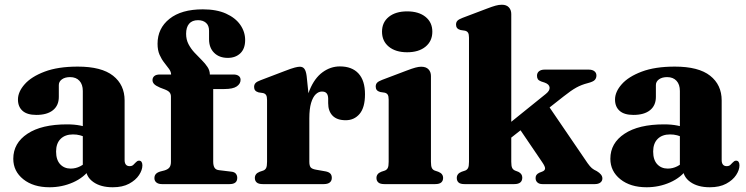

<svg xmlns="http://www.w3.org/2000/svg" viewBox="-20 -769 3116 802"><path d="M338.7 -66.3V-77.3L325.9 -78.7V-389.1Q325.9 -416.2 311.8 -431.5Q297.7 -446.9 272.7 -446.9Q251.4 -446.9 238.5 -437.5Q225.7 -428.1 225.7 -413.8V-364.4Q225.7 -328.3 201.2 -308.7Q176.8 -289 131.8 -289Q93.3 -289 74.2 -306.1Q55 -323.1 55 -353.2Q55 -385.5 83.1 -417.2Q111.1 -448.9 166.6 -469.8Q222.1 -490.8 305 -490.8Q404.1 -490.8 452.3 -452.7Q500.5 -414.7 500.5 -349.5V-100Q500.5 -88.3 505.7 -81.6Q511 -75 521.3 -75Q531.1 -75 536.4 -79.9Q541.7 -84.8 546 -89.6Q549.2 -93 552.6 -95.4Q556 -97.9 560.7 -97.9Q568.1 -97.9 571.4 -92.4Q574.8 -87 574.8 -78.5Q574.8 -59 560.8 -37.7Q546.9 -16.5 519.3 -1.6Q491.8 13.2 451 13.2Q400.8 13.2 369.8 -8.7Q338.7 -30.7 338.7 -66.3ZM35.5 -105.7Q35.5 -171.2 94.6 -210.3Q153.6 -249.5 259.7 -249.5Q290.7 -249.5 314.8 -244.7Q339 -240 355.6 -231.7L341.6 -193.5Q327.7 -200.4 314.2 -203.9Q300.8 -207.5 284.9 -207.5Q252 -207.5 233.1 -188.8Q214.3 -170.1 214.3 -136.1Q214.3 -101.4 231.2 -83.1Q248.2 -64.8 275.4 -64.8Q296.2 -64.8 315 -74.4Q333.9 -84 345.7 -99.4L357.2 -64.8Q331.3 -27.6 285.2 -7.2Q239.1 13.2 187 13.2Q119.2 13.2 77.4 -20.2Q35.5 -53.7 35.5 -105.7Z M870.6 -93.7Q870.6 -77.4 876.1 -68.5Q881.6 -59.6 894.7 -58.2L945.9 -52Q959.4 -50.7 965.2 -43.4Q971 -36.1 971 -26Q971 0 939.1 0H656.3Q641.9 0 633.5 -6.6Q625 -13.3 625 -24.8Q625 -35.6 631 -42.2Q636.9 -48.9 649.9 -52.7L666.7 -57Q681.8 -61.5 687.9 -69.8Q694 -78.1 694 -92.8V-365.5Q694 -375.3 689 -382.2Q684 -389.1 669.7 -394.9L648.3 -403.1Q630.3 -410.9 623.7 -418.1Q617 -425.3 617 -434.4Q617 -444.7 624.6 -451.3Q632.1 -457.8 648 -457.8H731.7L694.8 -441.1V-456.8Q694.8 -468.9 686.3 -480.8Q677.8 -492.6 666.5 -506.8Q655.1 -520.9 646.6 -540.1Q638.1 -559.3 638.1 -586.1Q638.1 -650.6 687.9 -690.3Q737.6 -730 827.2 -730Q884.5 -730 923.9 -712.3Q963.4 -694.5 983.7 -665.3Q1004 -636 1004 -601.8Q1004 -565.4 983.8 -546.3Q963.6 -527.2 931.6 -527.2Q895.8 -527.2 874.5 -548.4Q853.2 -569.5 853.2 -605.2V-640.5Q853.2 -662.7 840.4 -673.7Q827.7 -684.7 807 -684.7Q782.5 -684.6 769.9 -669.8Q757.4 -655 757.4 -627.8Q757.4 -603.9 767.3 -584.7Q777.3 -565.5 792.1 -549.6Q807 -533.6 821.8 -519Q836.7 -504.3 846.6 -489.4Q856.6 -474.4 856.6 -457.3V-431.9L837.3 -457.8H955.1Q968.9 -457.8 976.9 -452Q984.9 -446.2 984.9 -435.3Q984.9 -419.1 969 -408.1Q953.1 -397.1 917.1 -397.1H870.6Z M1253.2 -269.1Q1253.2 -343.8 1273.5 -393.3Q1293.9 -442.8 1327.3 -467.2Q1360.7 -491.6 1399.7 -491.6Q1450.2 -491.6 1477.4 -462.1Q1504.6 -432.6 1504.6 -375.2Q1504.6 -320 1482.2 -293.4Q1459.8 -266.8 1424 -266.8Q1387.8 -266.8 1369.3 -285.7Q1350.8 -304.6 1350.8 -338.1V-357.8Q1350.4 -372.1 1344.2 -379.4Q1338.1 -386.6 1324.7 -386.6Q1310.8 -386.6 1298.8 -375.1Q1286.8 -363.5 1279.4 -338.9Q1272.1 -314.3 1272.1 -274.5ZM1260.9 -451.5 1272.1 -343.2V-93.3Q1272.1 -77.4 1277.4 -70.3Q1282.7 -63.3 1299.4 -60.3L1339.7 -53.2Q1353.2 -50.7 1359.6 -44.2Q1366 -37.7 1366 -26Q1366 -13.7 1357.5 -6.8Q1349 0 1332.5 0H1077.4Q1060.2 0 1052.4 -6.8Q1044.5 -13.7 1044.5 -25.6Q1044.5 -34.4 1049.3 -40.8Q1054 -47.3 1064.6 -51.5L1079.8 -56.6Q1088.1 -59.8 1091.8 -67.5Q1095.5 -75.3 1095.5 -93.2V-351.4Q1095.5 -365.9 1091.4 -372.1Q1087.3 -378.3 1078.7 -380.3L1060.1 -383.1Q1050.2 -385.9 1045.8 -391.5Q1041.4 -397 1041.4 -405.6Q1041.4 -415.8 1047.4 -422.1Q1053.3 -428.4 1068.7 -434L1167.3 -471.6Q1197.6 -483.4 1211.2 -486.8Q1224.8 -490.3 1232.4 -490.3Q1244.9 -490.3 1251.5 -481.4Q1258.1 -472.6 1260.9 -451.5Z M1780.1 -451.5V-93.3Q1780.1 -75.4 1783.8 -67.6Q1787.5 -59.8 1795.8 -56.6L1810.6 -51.6Q1821.3 -47.4 1826.1 -40.9Q1830.9 -34.5 1830.9 -25.6Q1830.9 -13.7 1823 -6.8Q1815.1 0 1797.8 0H1585.4Q1568.2 0 1560.4 -6.8Q1552.5 -13.7 1552.5 -25.6Q1552.5 -34.4 1557.3 -40.8Q1562 -47.3 1572.6 -51.5L1587.8 -56.6Q1596.1 -59.9 1599.8 -67.6Q1603.5 -75.3 1603.5 -93.2V-353Q1603.5 -367.5 1599.4 -373.7Q1595.3 -379.9 1586.7 -381.9L1568.1 -384.7Q1558.2 -387.5 1553.8 -393.1Q1549.4 -398.6 1549.4 -407.2Q1549.4 -417.4 1555.2 -423.5Q1560.9 -429.6 1576.7 -435.6L1678.1 -474Q1701.6 -483 1715.2 -486.6Q1728.9 -490.3 1739.2 -490.3Q1759.7 -490.3 1769.9 -479.4Q1780.1 -468.6 1780.1 -451.5ZM1680.7 -550.7Q1632.5 -550.7 1604.1 -574Q1575.7 -597.3 1575.7 -636.7Q1575.7 -675.8 1604.1 -698.6Q1632.5 -721.5 1680.7 -721.5Q1729 -721.5 1757.4 -698.6Q1785.9 -675.7 1785.9 -636.7Q1785.9 -597.3 1757.4 -574Q1729 -550.7 1680.7 -550.7Z M1920 0Q1902.8 0 1895.4 -6.8Q1888 -13.7 1888 -25.6Q1888 -34.4 1892.8 -40.8Q1897.5 -47.3 1908.1 -51.5L1923.3 -56.6Q1931.6 -59.9 1935.3 -67.6Q1939 -75.3 1939 -93.2V-611.9Q1939 -626.4 1934.9 -632.6Q1930.8 -638.8 1922.2 -640.8L1903.6 -643.6Q1893.7 -646.4 1889.3 -652Q1884.9 -657.5 1884.9 -666.1Q1884.9 -676.3 1890.7 -682.4Q1896.4 -688.5 1912.2 -694.5L2013.6 -732.9Q2035.9 -741.5 2049.7 -745.3Q2063.6 -749.2 2076.3 -749.2Q2095.6 -749.2 2105.6 -738.3Q2115.6 -727.5 2115.6 -710.4V-93.3Q2115.6 -75.4 2119.3 -67.8Q2123 -60.2 2131.3 -56.6L2145.3 -51.2Q2161.6 -43.1 2161.6 -27.2Q2161.6 0 2128.1 0ZM2063.3 -218.1 2260.2 -376.9Q2277.2 -390.5 2275.7 -403.8Q2274.2 -417.1 2255.3 -423.9L2240.2 -428.9Q2230.4 -432.7 2226.7 -438.2Q2223.1 -443.7 2223.1 -452.6Q2223.1 -464.6 2231.6 -471.4Q2240.1 -478.2 2254.6 -478.2H2439.5Q2454.3 -478.2 2462.8 -471.5Q2471.3 -464.9 2471.3 -453.7Q2471.3 -442.5 2464.4 -435Q2457.6 -427.5 2434.9 -421.7Q2409 -415.1 2387.5 -403.3Q2366 -391.5 2334.2 -366.2L2084.2 -169.5ZM2254.8 -350.8 2434.5 -87.3Q2444.5 -73.3 2452.3 -66.6Q2460.2 -60 2473 -54.1Q2484.1 -47.5 2490.1 -40Q2496.2 -32.5 2496.2 -23.7Q2496.2 -12.9 2487.7 -6.4Q2479.2 0 2464.8 0H2245.5Q2232.6 0 2224.9 -6.8Q2217.2 -13.7 2217.2 -25.2Q2217.2 -32.8 2220.6 -37.9Q2224.1 -43.1 2232.3 -47.3L2245 -52.3Q2255.9 -56.4 2256.8 -64.7Q2257.6 -73 2244.9 -91.4L2139.2 -247.1Z M2832.7 -66.3V-77.3L2819.9 -78.7V-389.1Q2819.9 -416.2 2805.8 -431.5Q2791.7 -446.9 2766.7 -446.9Q2745.4 -446.9 2732.5 -437.5Q2719.7 -428.1 2719.7 -413.8V-364.4Q2719.7 -328.3 2695.2 -308.7Q2670.8 -289 2625.8 -289Q2587.3 -289 2568.2 -306.1Q2549 -323.1 2549 -353.2Q2549 -385.5 2577.1 -417.2Q2605.1 -448.9 2660.6 -469.8Q2716.1 -490.8 2799 -490.8Q2898.1 -490.8 2946.3 -452.7Q2994.5 -414.7 2994.5 -349.5V-100Q2994.5 -88.3 2999.7 -81.6Q3005 -75 3015.3 -75Q3025.1 -75 3030.4 -79.9Q3035.7 -84.8 3040 -89.6Q3043.2 -93 3046.6 -95.4Q3050 -97.9 3054.7 -97.9Q3062.1 -97.9 3065.4 -92.4Q3068.8 -87 3068.8 -78.5Q3068.8 -59 3054.8 -37.7Q3040.9 -16.5 3013.3 -1.6Q2985.8 13.2 2945 13.2Q2894.8 13.2 2863.8 -8.7Q2832.7 -30.7 2832.7 -66.3ZM2529.5 -105.7Q2529.5 -171.2 2588.6 -210.3Q2647.6 -249.5 2753.7 -249.5Q2784.7 -249.5 2808.8 -244.7Q2833 -240 2849.6 -231.7L2835.6 -193.5Q2821.7 -200.4 2808.2 -203.9Q2794.8 -207.5 2778.9 -207.5Q2746 -207.5 2727.1 -188.8Q2708.3 -170.1 2708.3 -136.1Q2708.3 -101.4 2725.2 -83.1Q2742.2 -64.8 2769.4 -64.8Q2790.2 -64.8 2809 -74.4Q2827.9 -84 2839.7 -99.4L2851.2 -64.8Q2825.3 -27.6 2779.2 -7.2Q2733.1 13.2 2681 13.2Q2613.2 13.2 2571.4 -20.2Q2529.5 -53.7 2529.5 -105.7Z"/></svg>

Font: Fraunces
Style: Regular
Weight: 900
Version: Version 1.000;[b76b70a41]